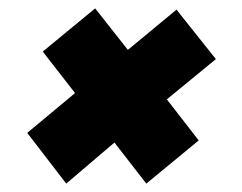

<svg xmlns="http://www.w3.org/2000/svg" viewBox="-20 -483 577 458"><path d="M138 -45 45 -166 159 -261 82 -360 207 -463 285 -364 401 -460 495 -342 378 -246 454 -148 329 -45 253 -143Z"/></svg>

Font: Saira Black
Style: Italic
Weight: 900
Italic angle: -12°
Designer: Hector Gatti with collaboration of the Omnibus-Type team
Foundry: Omnibus-Type
Version: Version 1.100; ttfautohint (v1.8.3)